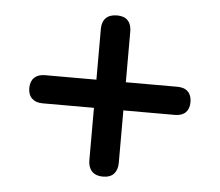

<svg xmlns="http://www.w3.org/2000/svg" viewBox="-42 -583 685 598"><g transform="rotate(5 300.0 -284.0)"><path d="M300 -32Q278 -32 266 -44.5Q254 -57 254 -79V-243H93Q72 -243 60 -254.5Q48 -266 48 -287Q48 -308 60 -319.5Q72 -331 93 -331H254V-490Q254 -512 266 -524Q278 -536 301 -536Q323 -536 334.5 -524Q346 -512 346 -490V-331H507Q529 -331 540.5 -319.5Q552 -308 552 -287Q552 -266 540.5 -254.5Q529 -243 507 -243H346V-79Q346 -57 334.5 -44.5Q323 -32 300 -32Z"/></g></svg>

Font: Nunito
Style: Bold
Weight: 700
Designer: Vernon Adams
Foundry: Vernon Adams
Version: Version 3.602